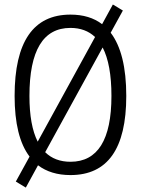

<svg xmlns="http://www.w3.org/2000/svg" viewBox="-20 -768 626 853"><path d="M94.7 65.4 148.9 -33.7C187 -4.9 234.9 9.8 293 9.8C457.5 9.8 541 -106.4 541 -341.8C541 -468.8 517.6 -562.5 471.7 -622.6L525.9 -721.2L481.4 -748L433.6 -660.6C396.5 -689 349.6 -703.1 293 -703.1C128.4 -703.1 44.9 -583 44.9 -341.8C44.9 -220.7 66.9 -130.9 111.3 -72.3L50.3 38.6ZM293 -49.3C247.1 -49.3 209.5 -63.5 180.7 -91.8L436 -557.1C461.9 -507.3 475.1 -435.5 475.1 -341.8C475.1 -147 414.1 -49.3 293 -49.3ZM147.5 -138.7C123 -187 110.8 -254.4 110.8 -341.8C110.8 -543.9 171.9 -644 293 -644C337.4 -644 374 -630.4 402.3 -603.5Z"/></svg>

Font: Cascadia Mono Light
Style: Regular
Weight: 300
Monospace: yes
Designer: Aaron Bell
Foundry: Saja Typeworks
Version: Version 2404.023